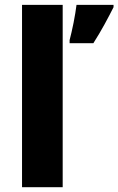

<svg xmlns="http://www.w3.org/2000/svg" viewBox="-20 -780 493 800"><path d="M453.1 -759.8H298.8C296.4 -738.8 292 -713.9 286.6 -685.5C280.8 -657.2 275.4 -632.8 270 -612.8V-600.1H369.1C404.8 -656.2 429.2 -703.1 453.1 -750ZM241.2 -759.8H71.8V0H241.2Z"/></svg>

Font: Noto Reveo Sans
Style: Regular
Weight: 800
Designer: Monotype Design Team
Foundry: Monotype Imaging Inc.
Version: Version 2.007